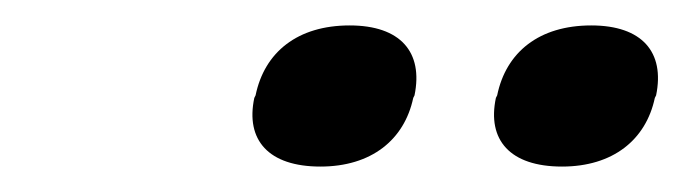

<svg xmlns="http://www.w3.org/2000/svg" viewBox="-20 -690 537 151"><path d="M181 -615 180 -613C173 -580 191 -559 232 -559C272 -559 298 -580 305 -613L306 -615C313 -649 295 -670 255 -670C214 -670 188 -649 181 -615ZM370 -613C363 -580 381 -559 422 -559C462 -559 488 -580 495 -613L496 -615C503 -649 485 -670 445 -670C404 -670 378 -649 371 -615Z"/></svg>

Font: LT Wave
Style: Italic
Weight: 400
Designer: Daniel Lyons
Version: Version 2.5 (Glyphs App)